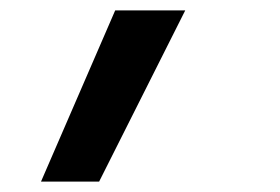

<svg xmlns="http://www.w3.org/2000/svg" viewBox="-20 -178 540 370"><path d="M59 172 202 -158H337L171 172Z"/></svg>

Font: Iosevka SS04
Style: Bold Italic
Weight: 700
Italic angle: -9°
Monospace: yes
Designer: Belleve Invis
Foundry: Belleve Invis
Version: Version 19.0.0; ttfautohint (v1.8.4)